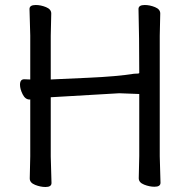

<svg xmlns="http://www.w3.org/2000/svg" viewBox="-20 -731 741 768"><path d="M162 17Q142 17 120.5 8.5Q99 0 99 -17L101 -106V-332L102 -333H98Q81 -333 70.5 -354Q60 -375 60 -392Q60 -414 77 -414L101 -413V-589L98 -695Q98 -711 123 -711Q143 -711 164 -702.5Q185 -694 185 -677L183 -588V-413H182L202 -414Q221 -415 334 -420Q447 -425 516 -436Q537 -436 537 -439Q537 -587 534 -695Q534 -711 559 -711Q579 -711 600 -702.5Q621 -694 621 -677L619 -588V-106L622 0Q622 16 598 16Q578 16 556.5 7.5Q535 -1 535 -18L537 -107V-355L457 -358L183 -342V-105L186 1Q186 17 162 17Z"/></svg>

Font: LXGW WenKai Medium
Style: Regular
Weight: 500
Designer: LXGW / Fontworks Inc.
Foundry: LXGW / Fontworks Inc.
Version: Version 1.501; October 10, 2024